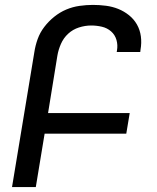

<svg xmlns="http://www.w3.org/2000/svg" viewBox="-20 -763 640 783"><path d="M29 0 120 -550Q124 -577 133.5 -603.5Q143 -630 160.5 -653Q178 -676 201 -694.5Q224 -713 250 -724Q276 -735 304 -739Q332 -743 359 -743Q386 -743 412.5 -739.5Q439 -736 462.5 -726.5Q486 -717 506 -701Q526 -685 538.5 -663Q551 -641 554.5 -614.5Q558 -588 553 -560L552 -551H456L457 -557Q461 -579 455 -600Q449 -621 433 -635Q417 -649 395.5 -654Q374 -659 352 -659Q327 -659 302 -651Q277 -643 258 -625.5Q239 -608 228.5 -584Q218 -560 214 -536L176 -302H509L495 -218H162L126 0Z"/></svg>

Font: Iosevka Md Ex Obl
Style: Regular
Weight: 500
Width: 7
Italic angle: -9°
Monospace: yes
Designer: Belleve Invis
Foundry: Belleve Invis
Version: Version 32.5.0; ttfautohint (v1.8.4)